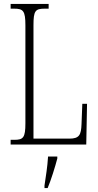

<svg xmlns="http://www.w3.org/2000/svg" viewBox="-20 -734 499 975"><path d="M34 0H418L422 -207H398L394 -104C392 -49 383 -30 332 -30H150V-606C150 -679 159 -690 207 -690H227V-714H34V-690H52C98 -690 109 -679 109 -605V-108C109 -35 98 -24 53 -24H34ZM206 208V221H222C239 181 260 113 271 71V61H224C221 113 213 160 206 208Z"/></svg>

Font: Noto Serif Devanagari ExtraCondensed ExtraLight
Style: Regular
Weight: 200
Width: 2
Designer: Universal Thirst, Indian Type Foundry and the Monotype Design Team
Foundry: Monotype Imaging Inc.
Version: Version 2.004